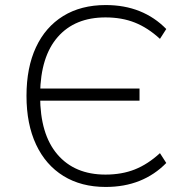

<svg xmlns="http://www.w3.org/2000/svg" viewBox="-20 -733 749 761"><path d="M399 8Q302 8 231.5 -35.5Q161 -79 123 -160Q85 -241 85 -353Q85 -465 122.5 -545.5Q160 -626 230.5 -669.5Q301 -713 399 -713Q473 -713 533 -689Q593 -665 639 -618L614 -579Q566 -623 514.5 -643.5Q463 -664 398 -664Q277 -664 209 -586.5Q141 -509 139 -362L119 -382H533V-334H118L139 -352Q139 -201 207.5 -121Q276 -41 398 -41Q463 -41 514.5 -61.5Q566 -82 614 -126L639 -87Q593 -40 533 -16Q473 8 399 8Z"/></svg>

Font: Nunito Sans 7pt ExtraLight
Style: Regular
Weight: 250
Designer: Vernon Adams
Foundry: Vernon Adams
Version: Version 3.101;gftools[0.9.27]